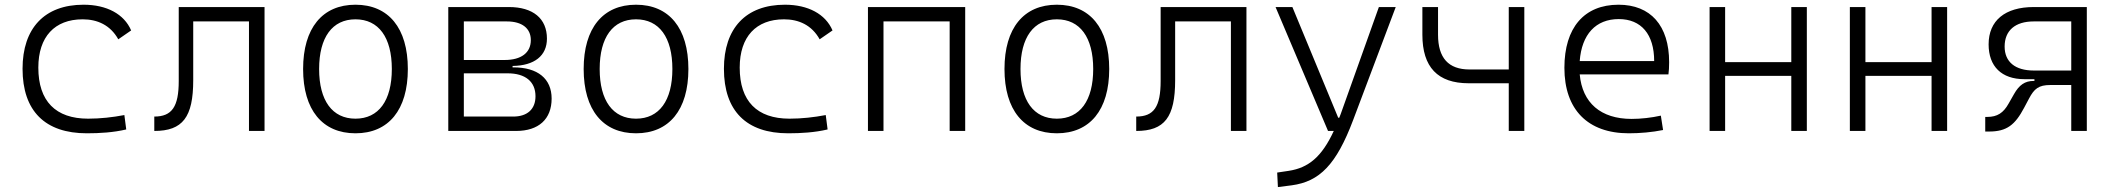

<svg xmlns="http://www.w3.org/2000/svg" viewBox="-20 -547 8829 802"><path d="M342.8 9.8C396.5 9.8 454.1 6.3 507.3 -6.3L499.5 -66.4C450.7 -57.1 399.4 -51.3 348.1 -51.3C212.4 -51.3 140.1 -124.5 140.1 -264.6C140.1 -393.6 208.5 -466.3 325.2 -466.3C386.7 -466.3 440.9 -442.4 474.1 -382.8L527.8 -419.9C498.5 -488.3 425.8 -527.3 329.1 -527.3C165.5 -527.3 74.2 -428.7 74.2 -259.8C74.2 -83.5 168 9.8 342.8 9.8Z M624.5 0C743.2 0 787.1 -57.6 787.1 -211.9V-457.5H1020V0H1085V-517.6H726.6V-208.5C726.6 -101.1 698.2 -60.1 624.5 -60.1Z M1464.8 9.8C1603 9.8 1683.6 -87.9 1683.6 -258.8C1683.6 -429.7 1603 -527.3 1464.8 -527.3C1326.7 -527.3 1246.1 -429.7 1246.1 -258.8C1246.1 -87.9 1326.7 9.8 1464.8 9.8ZM1464.8 -51.3C1368.2 -51.3 1313 -126.5 1313 -258.8C1313 -391.1 1368.2 -466.3 1464.8 -466.3C1561.5 -466.3 1616.7 -391.1 1616.7 -258.8C1616.7 -126.5 1561.5 -51.3 1464.8 -51.3Z M1852.5 0H2135.7C2230 0 2284.2 -49.3 2284.2 -135.3C2284.2 -218.3 2226.1 -265.6 2125 -265.6H2121.1V-271.5C2212.4 -272.9 2264.6 -314 2264.6 -385.7C2264.6 -469.7 2206.5 -517.6 2105.5 -517.6H1852.5ZM1917.5 -60.1V-240.7H2100.6C2174.3 -240.7 2216.8 -206.1 2216.8 -145C2216.8 -90.8 2182.6 -60.1 2123.5 -60.1ZM1917.5 -296.4V-457.5H2097.2C2160.6 -457.5 2197.3 -428.7 2197.3 -379.4C2197.3 -326.7 2157.2 -296.4 2087.9 -296.4Z M2636.7 9.8C2774.9 9.8 2855.5 -87.9 2855.5 -258.8C2855.5 -429.7 2774.9 -527.3 2636.7 -527.3C2498.5 -527.3 2418 -429.7 2418 -258.8C2418 -87.9 2498.5 9.8 2636.7 9.8ZM2636.7 -51.3C2540 -51.3 2484.9 -126.5 2484.9 -258.8C2484.9 -391.1 2540 -466.3 2636.7 -466.3C2733.4 -466.3 2788.6 -391.1 2788.6 -258.8C2788.6 -126.5 2733.4 -51.3 2636.7 -51.3Z M3272.5 9.8C3326.2 9.8 3383.8 6.3 3437 -6.3L3429.2 -66.4C3380.4 -57.1 3329.1 -51.3 3277.8 -51.3C3142.1 -51.3 3069.8 -124.5 3069.8 -264.6C3069.8 -393.6 3138.2 -466.3 3254.9 -466.3C3316.4 -466.3 3370.6 -442.4 3403.8 -382.8L3457.5 -419.9C3428.2 -488.3 3355.5 -527.3 3258.8 -527.3C3095.2 -527.3 3003.9 -428.7 3003.9 -259.8C3003.9 -83.5 3097.7 9.8 3272.5 9.8Z M3946.8 0H4011.7V-517.6H3605.5V0H3670.4V-457.5H3946.8Z M4394.5 9.8C4532.7 9.8 4613.3 -87.9 4613.3 -258.8C4613.3 -429.7 4532.7 -527.3 4394.5 -527.3C4256.3 -527.3 4175.8 -429.7 4175.8 -258.8C4175.8 -87.9 4256.3 9.8 4394.5 9.8ZM4394.5 -51.3C4297.9 -51.3 4242.7 -126.5 4242.7 -258.8C4242.7 -391.1 4297.9 -466.3 4394.5 -466.3C4491.2 -466.3 4546.4 -391.1 4546.4 -258.8C4546.4 -126.5 4491.2 -51.3 4394.5 -51.3Z M4726.1 0C4844.7 0 4888.7 -57.6 4888.7 -211.9V-457.5H5121.6V0H5186.5V-517.6H4828.1V-208.5C4828.1 -101.1 4799.8 -60.1 4726.1 -60.1Z M5317.9 234.4 5375.5 227.1C5492.2 211.4 5562 140.6 5632.3 -45.9L5810.1 -517.6H5739.7L5580.1 -70.3C5578.1 -64.9 5576.2 -60.1 5574.2 -55.2H5569.8L5378.4 -517.6H5308.1L5527.3 0H5551.3C5501 108.9 5445.3 153.8 5363.8 166.5L5314.9 173.8Z M6114.7 -199.2H6282.2V0H6347.2V-517.6H6282.2V-256.8H6118.2C6030.3 -256.8 5986.8 -305.2 5986.8 -401.9V-517.6H5921.4V-401.9C5921.4 -266.6 5985.4 -199.2 6114.7 -199.2Z M6783.7 9.8C6830.1 9.8 6881.3 5.4 6926.8 -3.9L6917.5 -64C6877.9 -55.2 6834 -50.3 6795.4 -50.3C6666.5 -50.3 6589.4 -117.2 6578.6 -236.3H6949.2C6951.2 -250 6952.1 -268.1 6952.1 -287.1C6952.1 -440.4 6874.5 -527.3 6740.7 -527.3C6597.2 -527.3 6514.6 -431.2 6514.6 -263.7C6514.6 -89.4 6612.3 9.8 6783.7 9.8ZM6578.6 -292C6586.9 -403.3 6645.5 -467.3 6741.7 -467.3C6835.4 -467.3 6889.6 -403.8 6889.6 -292Z M7462.4 0H7527.3V-517.6H7462.4V-287.6H7186V-517.6H7121.1V0H7186V-230H7462.4Z M8048.3 0H8113.3V-517.6H8048.3V-287.6H7772V-517.6H7707V0H7772V-230H8048.3Z M8436 -216.3H8478V-209H8475.1C8438 -209 8414.1 -191.9 8392.6 -153.8L8370.1 -114.3C8348.6 -75.7 8323.2 -58.6 8280.8 -58.6H8272.5V2.4H8289.1C8362.3 2.4 8397 -25.4 8434.6 -96.2L8455.6 -135.7C8477.1 -176.3 8495.6 -191.9 8544.4 -191.9H8631.8V0H8696.8V-517.6H8475.1C8355 -517.6 8286.6 -460.9 8286.6 -361.8C8286.6 -269.5 8340.8 -216.3 8436 -216.3ZM8631.8 -252.4H8475.1C8397.5 -252.4 8353.5 -288.6 8353.5 -352.5C8353.5 -419.4 8397.5 -457.5 8475.1 -457.5H8631.8Z"/></svg>

Font: Cascadia Mono NF Light
Style: Regular
Weight: 300
Monospace: yes
Designer: Aaron Bell
Foundry: Saja Typeworks
Version: Version 2404.023